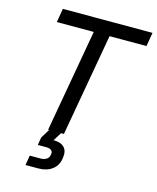

<svg xmlns="http://www.w3.org/2000/svg" viewBox="-134 -792 910 1115"><g transform="rotate(15 321.0 -234.0)"><path d="M642 -700 628 -617H406L297 0H280L248 51H253Q288 51 308.5 68Q329 85 329 115Q329 125 328 130L326 144Q319 185 286.5 208.5Q254 232 204 232H128L138 173H202Q223 173 237 164.5Q251 156 254 142L256 130Q258 117 248 109Q238 101 220 101H167L175 54L208 0H202L311 -617H89L103 -700Z"/></g></svg>

Font: Bai Jamjuree Medium
Style: Italic
Weight: 500
Italic angle: -10°
Version: Version 1.000; ttfautohint (v1.6)